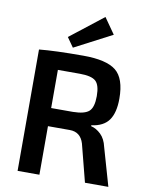

<svg xmlns="http://www.w3.org/2000/svg" viewBox="-99 -1005 828 1075"><g transform="rotate(10 314.5 -467.0)"><path d="M475 -844 262 -733 224 -787 412 -934ZM531 -216 593 0H460L405 -214Q386 -276 325 -276H201V0H77V-690Q166 -699 328 -699Q459 -699 513.5 -655.5Q568 -612 568 -497Q568 -417 538 -374.5Q508 -332 439 -323V-318Q469 -311 495 -286Q521 -261 531 -216ZM325 -379Q392 -380 416.5 -403Q441 -426 441 -489Q441 -552 416.5 -574Q392 -596 325 -596H201V-379Z"/></g></svg>

Font: Exo 2 Semi Bold
Style: Regular
Weight: 600
Designer: Natanael Gama
Version: Version 1.001;PS 001.001;hotconv 1.0.88;makeotf.lib2.5.64775